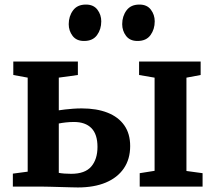

<svg xmlns="http://www.w3.org/2000/svg" viewBox="-20 -829 957 853"><path d="M600.7 0V-59.6L666.8 -70.1V-484L597.9 -495.8V-555.7H871.4V-495.8L808.3 -484V-69.4L880 -59.6V0ZM37.1 0V-57.6L103 -66.4V-484.1L39.1 -495.8V-555.7H326V-495.8L241.2 -484.1V-338.9Q252.9 -340.8 269.3 -342.7Q285.6 -344.6 304.8 -346Q323.9 -347.4 343.2 -347.4Q409.2 -347.4 457.5 -328.5Q505.8 -309.6 532 -272.4Q558.3 -235.2 558.3 -180.1Q558.3 -122.1 530.1 -80.9Q501.9 -39.7 449.9 -17.9Q397.9 3.8 326.1 3.8Q316.3 3.8 295.1 3.2Q273.8 2.6 248.6 1.9Q223.4 1.3 200.9 0.6Q178.3 0 165.7 0ZM296.2 -56.8Q357.7 -56.8 385.4 -89.1Q413.1 -121.4 413.1 -176.5Q413.1 -232.3 386.2 -259.7Q359.2 -287.1 308.6 -287.1Q290.4 -287.1 272.4 -285.1Q254.4 -283.1 241.2 -280.3V-61Q251.6 -59 266.2 -57.9Q280.8 -56.8 296.2 -56.8ZM352.9 -647Q319.7 -647 302.5 -669.6Q285.3 -692.3 285.3 -721.5Q285.3 -756.8 304.5 -782.8Q323.6 -808.7 361.3 -808.7H362.3Q395.6 -808.7 412.8 -786Q429.9 -763.4 429.9 -734.2Q429.9 -698.8 411 -672.9Q392.1 -647 353.9 -647ZM590.4 -647Q557.2 -647 540 -669.6Q522.9 -692.3 522.9 -721.5Q522.9 -756.8 542 -782.8Q561.2 -808.7 598.9 -808.7H599.9Q633.2 -808.7 650.3 -786Q667.4 -763.4 667.4 -734.2Q667.4 -698.8 648.5 -672.9Q629.6 -647 591.4 -647Z"/></svg>

Font: Merriweather 7pt Light
Style: Regular
Weight: 300
Designer: Eben Sorkin
Foundry: Eben Sorkin
Version: Version 2.200;gftools[0.9.31]